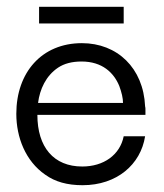

<svg xmlns="http://www.w3.org/2000/svg" viewBox="-20 -535 483 565"><path d="M223 10C324 10 394 -51 407 -134H344C333 -79 285 -45 222 -45C138 -45 90 -102 90 -197H408C408 -201 408 -206 408 -211C408 -216 408 -219 407 -222C402 -335 325 -408 221 -408C103 -408 28 -322 28 -200C28 -131 55 -61 113 -21C142 0 178 10 223 10ZM92 -232C97 -272 115 -312 151 -336C169 -348 192 -354 220 -354C281 -354 315 -321 331 -282C338 -263 342 -246 342 -232ZM344 -466V-515H95V-466Z"/></svg>

Font: OSH Darker Grotesque Medium
Style: Regular
Weight: 500
Designer: Gabriel Lam
Foundry: TypeRant
Version: Version 1.000;Glyphs 3.1.1 (3148)